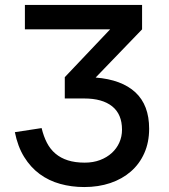

<svg xmlns="http://www.w3.org/2000/svg" viewBox="-20 -740 682 775"><path d="M582 -220.5Q582 -165.5 562.5 -121.8Q543 -78 508.2 -47.8Q473.5 -17.5 425.5 -1.2Q377.5 15 320 15Q268.5 15 222.8 2.2Q177 -10.5 140.2 -37.5Q103.5 -64.5 77.5 -106.5Q51.5 -148.5 40 -206.5L148 -223Q156 -189.5 169.5 -163.5Q183 -137.5 204 -119.8Q225 -102 254 -92.8Q283 -83.5 322 -83.5Q356 -83.5 383.8 -94Q411.5 -104.5 431.2 -122.5Q451 -140.5 461.8 -164.8Q472.5 -189 472.5 -216.5Q472.5 -279 432.8 -310.8Q393 -342.5 320 -342.5H241.5V-428.5L424.5 -621.5H80.5V-720H553.5V-621.5L366 -427Q471.5 -418.5 526.8 -367Q582 -315.5 582 -220.5Z"/></svg>

Font: Vela Sans SemBd
Style: Regular
Weight: 600
Designer: Principal design: Mikhail Sharanda - project Manrope.
Design modification: Ravid Balaliev
Foundry: Mikhail Sharanda
Version: Version 1.001